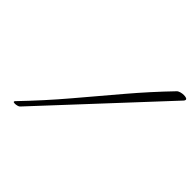

<svg xmlns="http://www.w3.org/2000/svg" viewBox="-180 -866 1167 1167"><g transform="rotate(45 403.0 -283.0)"><path d="M88 99Q75 99 75 94Q75 90 79 86Q202 -42 308.5 -168Q415 -294 517.5 -415Q620 -536 729 -649Q736 -657 750 -661Q764 -665 777 -665Q789 -665 797.5 -662Q806 -659 806 -652Q806 -646 799 -639L123 88Q119 93 108 96Q97 99 88 99Z"/></g></svg>

Font: Hurricane
Style: Regular
Weight: 400
Designer: Robert E. Leuschke
Foundry: Robert E. Leuschke
Version: Version 1.010; ttfautohint (v1.8.3)